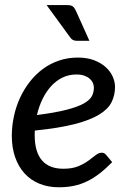

<svg xmlns="http://www.w3.org/2000/svg" viewBox="-20 -746 520 772"><path d="M27.5 0ZM442.5 -397Q442.5 -364 429 -336Q415.5 -308 379.5 -285.8Q343.5 -263.5 280.8 -247.2Q218 -231 120 -221Q119.5 -216 119.5 -211.2Q119.5 -206.5 119.5 -202Q119.5 -136 148.2 -101.8Q177 -67.5 235 -67.5Q270.5 -67.5 294.5 -77.5Q318.5 -87.5 335.2 -99.8Q352 -112 364.5 -122Q377 -132 389.5 -132Q399.5 -132 407 -123L431 -94Q405 -67.5 380.5 -48.5Q356 -29.5 330.2 -17Q304.5 -4.5 276.8 1.2Q249 7 216.5 7Q173 7 138 -7.5Q103 -22 78.5 -49Q54 -76 40.8 -114.2Q27.5 -152.5 27.5 -199.5Q27.5 -239 35.8 -277.8Q44 -316.5 60 -351.5Q76 -386.5 99 -416.2Q122 -446 151.5 -468Q181 -490 216.5 -502.2Q252 -514.5 292.5 -514.5Q331 -514.5 359.2 -503.5Q387.5 -492.5 406 -475.2Q424.5 -458 433.5 -437.2Q442.5 -416.5 442.5 -397ZM287 -446.5Q256.5 -446.5 231 -434Q205.5 -421.5 185.5 -399.5Q165.5 -377.5 151 -347.8Q136.5 -318 128.5 -283.5Q203 -293 248.2 -304.8Q293.5 -316.5 317.8 -330.5Q342 -344.5 349.8 -360.2Q357.5 -376 357.5 -393.5Q357.5 -402.5 353.8 -411.8Q350 -421 341.5 -428.8Q333 -436.5 319.8 -441.5Q306.5 -446.5 287 -446.5ZM250 -725.5Q266 -725.5 273 -720Q280 -714.5 285 -703L339.5 -582H289.5Q279.5 -582 273.2 -585.2Q267 -588.5 261.5 -596.5L167.5 -725.5Z"/></svg>

Font: Lato Medium
Style: Italic
Weight: 500
Italic angle: -7°
Designer: Lukasz Dziedzic
Foundry: tyPoland Lukasz Dziedzic
Version: Version 2.006; 2014-01-15